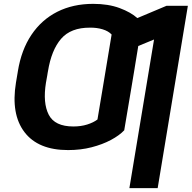

<svg xmlns="http://www.w3.org/2000/svg" viewBox="-20 -757 980 981"><path d="M670.9 -427.2 667.5 -405.8 650.9 -306.2 614.7 -91.3Q589.8 -64.9 546.9 -42Q503.9 -19 448.2 -4.6Q392.6 9.8 328.1 9.8Q174.8 9.8 105 -82Q35.2 -173.8 61.5 -334.5L69.8 -383.8L71.3 -393.1Q88.9 -502 140.6 -579.1Q192.4 -656.2 272.7 -696.8Q353 -737.3 456.1 -737.3Q533.2 -737.3 591.1 -715.8Q648.9 -694.3 681.6 -664.6L831.1 -727.5H939.9L785.6 204.1H641.1L767.1 -555.2L686.5 -522L670.9 -427.2ZM221.7 -373 215.8 -339.8 214.8 -334.5Q198.2 -231 229 -170.9Q259.8 -110.8 355 -110.8Q393.6 -110.8 425.5 -120.8Q457.5 -130.9 478 -146.5L504.4 -304.2L550.3 -580.6Q534.2 -598.1 504.4 -607.2Q474.6 -616.2 439.9 -615.7Q341.8 -616.2 292.2 -558.8Q242.7 -501.5 225.1 -393.1L223.6 -385.3Z"/></svg>

Font: Inter
Style: Bold Italic
Weight: 700
Italic angle: -9.39999°
Designer: Rasmus Andersson
Foundry: rsms
Version: Version 4.001;git-9221beed3